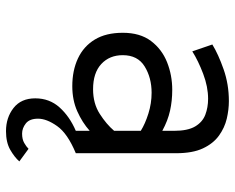

<svg xmlns="http://www.w3.org/2000/svg" viewBox="-93 -470 802 656"><g transform="rotate(90 308.0 -142.0)"><path d="M428 238.5Q382 238.5 349 212.8Q316 187 316 138.5Q316 90 347 55.5Q378 21 427 0V-47.5Q398.5 -22 360.2 -5Q322 12 274.5 12Q221 12 179.8 -7.2Q138.5 -26.5 115.2 -64.8Q92 -103 92 -160.5Q92 -219.5 120 -256.8Q148 -294 192.5 -311.8Q237 -329.5 287 -329.5Q324.5 -329.5 358.2 -322Q392 -314.5 427 -295.5V-335.5Q427 -382.5 412 -407.8Q397 -433 372 -442.5Q347 -452 317.5 -452Q276.5 -452 232.2 -435.2Q188 -418.5 155.5 -398L132 -466.5Q165.5 -487 216.8 -505Q268 -523 325.5 -523Q354.5 -523 385.5 -515.8Q416.5 -508.5 443.5 -489Q470.5 -469.5 487 -434.2Q503.5 -399 503.5 -342.5V0Q436 28 410.8 63.8Q385.5 99.5 385.5 129Q385.5 158 401.8 170.8Q418 183.5 436.5 183.5Q456 183.5 468.5 176.2Q481 169 488.5 161.5L531.5 193Q517 209.5 491.8 224Q466.5 238.5 428 238.5ZM285 -59Q333.5 -59 369 -81.8Q404.5 -104.5 427 -131V-222Q403 -237 368 -248Q333 -259 297 -259Q245.5 -259 207 -235.2Q168.5 -211.5 168.5 -160.5Q168.5 -115 198.8 -87Q229 -59 285 -59Z"/></g></svg>

Font: Overpass Mono Light
Style: Regular
Weight: 400
Monospace: yes
Version: Version 4.000